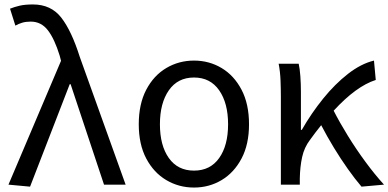

<svg xmlns="http://www.w3.org/2000/svg" viewBox="-20 -829 1744 862"><path d="M115 9 18 0 254 -556 248 -579Q225 -654 195 -693Q165 -732 118 -732Q96 -732 79.5 -727Q63 -722 49 -714L25 -790Q45 -798 68.5 -803.5Q92 -809 128 -809Q209 -809 255 -750Q301 -691 338 -574L544 0H447L297 -451H293Z M851 13Q783 13 726.5 -20.5Q670 -54 636.5 -117.5Q603 -181 603 -271Q603 -362 636.5 -426Q670 -490 726.5 -523.5Q783 -557 851 -557Q919 -557 975 -523.5Q1031 -490 1064.5 -426Q1098 -362 1098 -271Q1098 -181 1064.5 -117.5Q1031 -54 975 -20.5Q919 13 851 13ZM851 -63Q924 -63 964 -119.5Q1004 -176 1004 -271Q1004 -366 964 -423.5Q924 -481 851 -481Q778 -481 738 -423.5Q698 -366 698 -271Q698 -176 738 -119.5Q778 -63 851 -63Z M1241 0V-394Q1241 -427 1239.5 -467Q1238 -507 1231 -543H1321Q1326 -521 1328.5 -486.5Q1331 -452 1331 -416V-246H1335Q1378 -321 1431 -386.5Q1484 -452 1542.5 -497.5Q1601 -543 1659 -557L1667 -470Q1579 -442 1478 -332Q1505 -279 1542 -219Q1579 -159 1621 -102Q1663 -45 1704 0L1603 9Q1574 -25 1542 -70Q1510 -115 1479 -166Q1448 -217 1422 -267Q1409 -251 1396.5 -234.5Q1384 -218 1371 -200Q1346 -167 1336.5 -124Q1327 -81 1326 -28V0Z"/></svg>

Font: Source Han Sans SC
Style: Regular
Weight: 400
Designer: Ryoko NISHIZUKA 西塚涼子 (kana, bopomofo & ideographs); Paul D. Hunt (Latin, Greek & Cyrillic); Sandoll Communications 산돌커뮤니
Foundry: Adobe
Version: Version 2.002;hotconv 1.0.116;makeotfexe 2.5.65601; ttfautoh